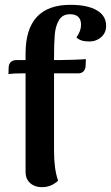

<svg xmlns="http://www.w3.org/2000/svg" viewBox="-20 -762 460 796"><path d="M420 -655Q420 -626 399.5 -608Q379 -590 350 -590Q313 -590 297 -607Q316 -634 316 -659Q316 -703 270 -703Q239 -703 224.5 -678.5Q210 -654 207 -618Q204 -582 204 -519V-513H232Q251 -513 290.5 -514.5Q330 -516 336 -517L335 -488Q334 -474 326 -466Q318 -458 305 -458H204V-136Q204 -60 221 -13Q192 14 154 14Q124 14 105 -3Q86 -20 86 -49V-458H75Q35 -458 15 -455L16 -484Q17 -498 25.5 -505.5Q34 -513 48 -513H86V-540Q86 -742 272 -742Q342 -742 381 -719.5Q420 -697 420 -655Z"/></svg>

Font: Arima Madurai ExtraBold
Style: Regular
Weight: 800
Designer: Joana Correia and Natanael Gama
Foundry: NDISCOVER
Version: Version 1.020